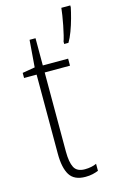

<svg xmlns="http://www.w3.org/2000/svg" viewBox="-119 -811 543 872"><g transform="rotate(-15 152.5 -375.0)"><path d="M177 -24Q193 -24 207.5 -27Q222 -30 232 -35V-2Q220 3 205 6.5Q190 10 171 10Q118 10 97 -24Q76 -58 76 -124V-496H17V-520L76 -530L86 -657H114V-529H233V-496H114V-124Q114 -74 127 -49Q140 -24 177 -24ZM305 -751Q301 -731 293 -701.5Q285 -672 274.5 -644Q264 -616 253 -598H233V-609Q236 -617 241 -637Q246 -657 250.5 -680.5Q255 -704 258.5 -726Q262 -748 263 -760H305Z"/></g></svg>

Font: Noto Sans Lao Condensed ExtraLight
Style: Regular
Weight: 200
Width: 3
Designer: Monotype Design Team
Foundry: Monotype Imaging Inc.
Version: Version 2.003; ttfautohint (v1.8.4.7-5d5b)